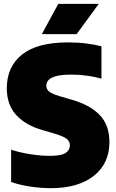

<svg xmlns="http://www.w3.org/2000/svg" viewBox="-20 -971 606 1001"><path d="M244.5 10Q191.5 10 136.5 1.5Q81.5 -7 38 -22V-190.5Q82 -176 136.5 -167.2Q191 -158.5 241 -158.5Q299.5 -158.5 322 -173.5Q344.5 -188.5 344.5 -213Q344.5 -233 329 -246.2Q313.5 -259.5 264 -274.5L201 -293Q115.5 -317 65.5 -370.2Q15.5 -423.5 15.5 -511.5Q15.5 -623 94.8 -686.5Q174 -750 335.5 -750Q386.5 -750 431 -744.2Q475.5 -738.5 509 -729.5V-561Q477 -570.5 435.5 -576.2Q394 -582 353 -582Q300.5 -582 272 -574Q243.5 -566 232.5 -553Q221.5 -540 221.5 -525Q221.5 -506.5 234.5 -494.8Q247.5 -483 289.5 -470L352.5 -451.5Q448.5 -424.5 499.5 -371.8Q550.5 -319 550.5 -229.5Q550.5 -119.5 469.8 -54.8Q389 10 244.5 10ZM198 -793 284 -951H495L379.5 -793Z"/></svg>

Font: Encode Sans Semi Condensed Black
Style: Regular
Weight: 900
Width: 4
Designer: Multiple Designers
Foundry: Impallari Type
Version: Version 3.000; ttfautohint (v1.8.3) -l 8 -r 50 -G 200 -x 14 